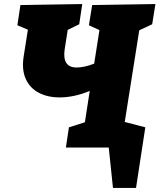

<svg xmlns="http://www.w3.org/2000/svg" viewBox="-20 -730 789 950"><path d="M652 -100 636 0H306L321 -100L400 -125L424 -280Q346 -248 275 -248Q215 -248 171 -271.5Q127 -295 107 -340.5Q87 -386 97 -450L118 -583L66 -605L81 -705L387 -710L372 -610L315 -582L300 -486Q287 -396 359 -396Q396 -396 446 -415L472 -581L420 -605L436 -705L749 -710L733 -610L669 -580L597 -125ZM539 200 518 0H472L496 -153L699 -100L653 200Z"/></svg>

Font: Bitter Black
Style: Italic
Weight: 900
Italic angle: -9°
Designer: Sol Matas, and Bitter project Authors
Foundry: Sol Matas
Version: Version 2.001